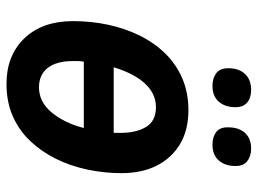

<svg xmlns="http://www.w3.org/2000/svg" viewBox="-121 -663 793 591"><g transform="rotate(90 275.5 -367.5)"><path d="M238 9Q151 9 98 -46Q45 -101 45 -196Q45 -251 56 -303Q67 -355 89 -400Q111 -445 144 -479Q177 -513 221 -532Q265 -551 319 -551Q380 -551 423 -525.5Q466 -500 489.5 -454Q513 -408 513 -345Q513 -292 502 -240Q491 -188 469 -143.5Q447 -99 414.5 -64.5Q382 -30 338 -10.5Q294 9 238 9ZM249 -91Q270 -91 289 -100Q308 -109 324 -127.5Q340 -146 353 -171.5Q366 -197 374 -229H170Q168 -220 168 -211.5Q168 -203 168 -195Q168 -145 189 -118Q210 -91 249 -91ZM389 -321Q389 -327 389 -331.5Q389 -336 389 -342Q389 -391 370.5 -421Q352 -451 310 -451Q281 -451 257 -434.5Q233 -418 215.5 -388Q198 -358 187 -321ZM425 -625Q402 -625 386.5 -636.5Q371 -648 372 -674Q372 -706 389 -725Q406 -744 438 -744Q460 -744 475.5 -732.5Q491 -721 491 -696Q491 -664 474 -644.5Q457 -625 425 -625ZM245 -625Q221 -625 205.5 -636.5Q190 -648 190 -674Q190 -706 207.5 -725Q225 -744 257 -744Q272 -744 284 -739Q296 -734 303 -723.5Q310 -713 310 -696Q310 -664 293 -644.5Q276 -625 245 -625Z"/></g></svg>

Font: Noto Sans Display SemiBold
Style: Italic
Weight: 600
Italic angle: -12°
Designer: Monotype Design Team
Foundry: Monotype Imaging Inc.
Version: Version 2.003